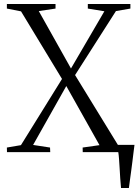

<svg xmlns="http://www.w3.org/2000/svg" viewBox="-20 -763 696 963"><path d="M587 180Q584.5 156.5 583 130.8Q581.5 105 580 80.2Q578.5 55.5 577 34.2Q575.5 13 573 -1.5L539.5 -36.5H654.5Q652 -16 649.2 5.5Q646.5 27 643.8 49.5Q641 72 638 94.2Q635 116.5 632 138.2Q629 160 626.5 180ZM85 -35 291 -367 85.5 -706 14.5 -720V-743H258.5V-720L174.5 -707.5L336 -419.5L503.5 -706.5L420.5 -720V-743H634V-720L561.5 -707.5L356.5 -386.5L571.5 -36L644 -23L644.5 0H395L394.5 -23L479 -35L312.5 -331.5L146 -36L231 -23L232 0H15L14.5 -23Z"/></svg>

Font: Merriweather 120pt Light
Style: Regular
Weight: 300
Version: Version 2.100